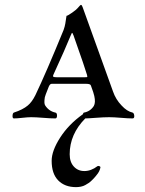

<svg xmlns="http://www.w3.org/2000/svg" viewBox="-20 -483 595 788"><path d="M37 3Q31 3 31.5 -8Q32 -19 37 -21Q74 -33 94 -50Q111 -64 125 -92Q169 -184 241 -360Q246 -374 248 -386Q249 -391 250 -399Q251 -407 252 -412L253 -418Q259 -419 276 -431Q293 -443 298 -449Q310 -463 312 -463Q316 -463 319 -454L444 -107Q455 -75 479 -50Q501 -26 524 -21Q530 -19 531 -8Q532 3 524 3Q506 3 476.5 0.5Q447 -2 428 -2Q406 -2 373.5 0.5Q341 3 330 3Q266 68 266 150Q266 182 283 200.5Q300 219 326 219Q354 219 380 199Q383 197 388 199Q393 201 392 205Q389 221 376 236L372 241Q368 246 365 249Q362 252 356 258Q350 264 344 268Q338 272 330 276.5Q322 281 312 283Q302 285 292 285Q246 285 219 257.5Q192 230 192 177Q192 136 227 81.5Q262 27 320 -14Q322 -21 325 -21Q351 -26 365 -48Q373 -62 367 -89Q365 -100 353 -132Q351 -139 334 -139H192Q185 -139 180 -127Q164 -87 164 -84Q160 -59 165 -51Q180 -27 207 -21Q214 -20 214 -8.5Q214 3 207 3Q187 3 157 0.5Q127 -2 108 -2Q94 -2 72 0.5Q50 3 37 3ZM270 -337Q249 -285 199 -176Q196 -170 199 -168Q202 -166 212 -166H329Q337 -166 338 -167Q339 -168 337 -176Q331 -198 282 -337Q279 -345 277.5 -347Q276 -349 274.5 -347Q273 -345 270 -337Z"/></svg>

Font: EB Garamond 12 All SC
Style: AllSC
Weight: 400
Version: Version 0.016 ; ttfautohint (v0.97) -l 8 -r 50 -G 200 -x 0 -